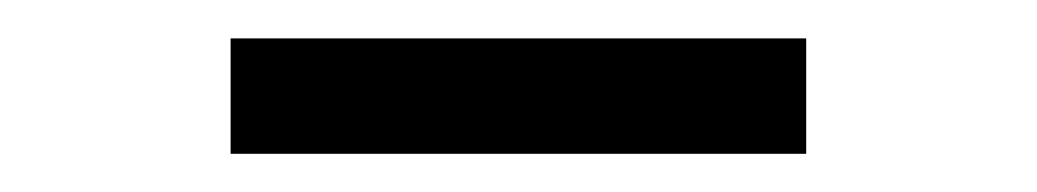

<svg xmlns="http://www.w3.org/2000/svg" viewBox="-20 -750 540 100"><path d="M100.1 -669.9V-730H399.9V-669.9Z"/></svg>

Font: TASA Explorer
Style: Regular
Weight: 400
Designer: Weizhong Zhang
Foundry: Local Remote
Version: Version 1.000;Glyphs 3.1.2 (3151)